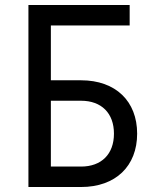

<svg xmlns="http://www.w3.org/2000/svg" viewBox="-20 -750 640 770"><path d="M305 0C444 0 530 -84 530 -214C530 -344 444 -428 305 -428H184V-648H500V-730H94V0ZM184 -346H305C387 -346 437 -296 437 -214C437 -132 387 -82 305 -82H184Z"/></svg>

Font: Tekne LDO
Style: Regular
Weight: 400
Monospace: yes
Designer: Alessio Laiso, Mario Rullo, Paolo Rosset
Foundry: Alessio Laiso
Version: Version 1.000;hotconv 1.0.109;makeotfexe 2.5.65596